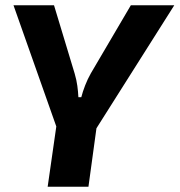

<svg xmlns="http://www.w3.org/2000/svg" viewBox="-20 -514 678 725"><path d="M638 -494 340 -23 197 -24 31 -494H184L262 -236Q269 -212 272 -190Q275 -168 276 -147H287Q292 -167 301.5 -191.5Q311 -216 323 -237L474 -494ZM356 -116 314 191H160L204 -116Z"/></svg>

Font: Exo 2
Style: Bold Italic
Weight: 700
Italic angle: -8°
Designer: Natanael Gama
Foundry: Natanael Gama
Version: Version 2.010